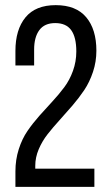

<svg xmlns="http://www.w3.org/2000/svg" viewBox="-20 -727 427 747"><path d="M40 0V-60.1Q40 -106 53 -146.5Q65.9 -187 86.9 -217.5Q107.9 -248 133.1 -276.4Q158.2 -304.7 183.6 -332Q209 -359.4 230 -387.5Q251 -415.5 263.9 -451.4Q276.9 -487.3 276.9 -526.9Q276.9 -582 257.1 -609.6Q237.3 -637.2 194.8 -637.2Q153.3 -637.2 133.1 -609.9Q112.8 -582.5 112.8 -534.2V-472.2H40V-528.8Q40 -611.8 79.1 -659.4Q118.2 -707 196.8 -707Q275.9 -707 315.4 -659.9Q355 -612.8 355 -529.8Q355 -486.8 341.8 -447.3Q328.6 -407.7 307.9 -376.7Q287.1 -345.7 261.7 -316.2Q236.3 -286.6 211.2 -259Q186 -231.4 165 -204.6Q144 -177.7 130.6 -146.2Q117.2 -114.7 117.2 -82V-70.8H347.2V0Z"/></svg>

Font: Bebas Neue Regular
Style: Regular
Weight: 400
Designer: Ryoichi Tsunekawa
Foundry: Ryoichi Tsunekawa
Version: Version 001.003